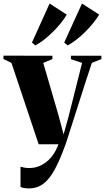

<svg xmlns="http://www.w3.org/2000/svg" viewBox="-34 -819 596 1090"><path d="M130 250.5Q114.5 250.5 101.8 248.2Q89 246 82.5 242V127.5Q92.5 130.5 105.5 132.8Q118.5 135 132 135Q160 135 185 125.5Q210 116 231.5 98.5Q253 81 269.8 56Q286.5 31 298 0H185.5L31 -462L-14.5 -484V-503L263.5 -502.5V-483.5L211.5 -462L298 -165L327 -56L355 -156L432 -462L368.5 -483V-502.5H541.5V-483.5L487.5 -462Q468.5 -405.5 448.2 -342.5Q428 -279.5 408.8 -219.2Q389.5 -159 373.5 -108.8Q357.5 -58.5 347 -25.8Q336.5 7 333.5 13Q305 91 276.5 143.8Q248 196.5 213 223.5Q178 250.5 130 250.5ZM349.5 -561.5 330.5 -577.5 431.5 -799 529 -736Q515 -712.5 494.2 -687Q473.5 -661.5 449 -637.2Q424.5 -613 399 -593.2Q373.5 -573.5 350.5 -561.5ZM166 -561.5 147.5 -577.5 247.5 -799 345 -736Q331.5 -712.5 310.8 -687Q290 -661.5 265.5 -637.2Q241 -613 215.5 -593.2Q190 -573.5 167 -561.5Z"/></svg>

Font: Merriweather 144pt ExtraBold
Style: Regular
Weight: 800
Version: Version 2.100